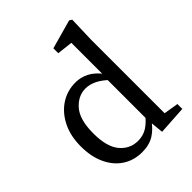

<svg xmlns="http://www.w3.org/2000/svg" viewBox="-196 -791 914 914"><g transform="rotate(-45 261.0 -334.0)"><path d="M228 11Q172 11 129.5 -17Q87 -45 63.5 -96Q40 -147 40 -215Q40 -285 66 -337.5Q92 -390 136.5 -419.5Q181 -449 237 -449Q273 -449 305 -432.5Q337 -416 368 -375H384L375 -329Q336 -367 307 -381Q278 -395 251 -395Q201 -395 163.5 -352.5Q126 -310 126 -217Q126 -126 162 -83.5Q198 -41 252 -41Q287 -41 314.5 -58.5Q342 -76 372 -115L380 -71H369Q343 -31 309.5 -10Q276 11 228 11ZM363 9 354 -83V-356L357 -368V-596L278 -605V-638L425 -679L438 -671L434 -541V-45L508 -33V0Z"/></g></svg>

Font: Lisu Bosa Light
Style: Regular
Weight: 300
Designer: David Morse, Annie Olsen, Victor Gaultney, Frank Grießhammer (Latin)
Foundry: SIL International
Version: Version 2.000